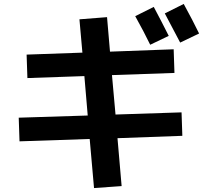

<svg xmlns="http://www.w3.org/2000/svg" viewBox="-20 -870 1040 974"><path d="M836 -688 742 -643Q710 -709 666 -788L760 -835Q801 -758 836 -688ZM990 -700 894 -654Q840 -758 816 -802L912 -850Q958 -766 990 -700ZM383 -772 523 -783 538 -608 861 -620 865 -500 548 -489 566 -289 901 -300 905 -181 576 -169 597 74 457 84 435 -165 79 -153 75 -273 425 -284 408 -484 119 -474 115 -593 398 -603Z"/></svg>

Font: Mplus 1p Bold
Style: Bold
Weight: 700
Version: Version 1.061